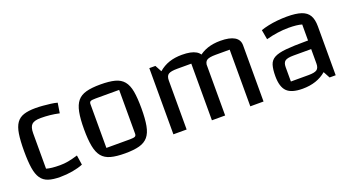

<svg xmlns="http://www.w3.org/2000/svg" viewBox="-42 -932 2492 1363"><g transform="rotate(-20 1204.0 -250.0)"><path d="M240 10Q186 10 151 -1.5Q116 -13 96 -42Q76 -71 68 -121.5Q60 -172 60 -250Q60 -329 68 -379.5Q76 -430 96 -458.5Q116 -487 151 -498.5Q186 -510 240 -510Q267 -510 296 -507.5Q325 -505 353 -501.5Q381 -498 402 -492L390 -416Q354 -424 319.5 -427.5Q285 -431 251 -431Q202 -431 183 -412.5Q164 -394 164 -347V-80Q200 -69 266 -69Q298 -69 328.5 -74.5Q359 -80 402 -93L413 -20Q379 -6 333.5 2Q288 10 240 10Z M730 10Q664 10 622 -1.5Q580 -13 556.5 -41.5Q533 -70 523 -121Q513 -172 513 -250Q513 -329 523 -379.5Q533 -430 556.5 -458.5Q580 -487 622 -498.5Q664 -510 730 -510Q796 -510 838.5 -499Q881 -488 905 -459Q929 -430 938 -379.5Q947 -329 947 -250Q947 -172 937.5 -121Q928 -70 904 -41.5Q880 -13 838 -1.5Q796 10 730 10ZM617 -72H795Q823 -72 833 -77Q843 -82 843 -97V-428H665Q636 -428 626.5 -423Q617 -418 617 -403Z M1097 0V-500H1143L1170 -450Q1206 -481 1249 -495.5Q1292 -510 1346 -510Q1416 -510 1452 -488.5Q1488 -467 1488 -425V0H1388V-428H1282Q1233 -428 1215 -416Q1197 -404 1197 -370V0ZM1388 0V-500L1460 -450Q1496 -481 1539 -495.5Q1582 -510 1636 -510Q1706 -510 1742 -488.5Q1778 -467 1778 -425V0H1678V-428H1572Q1523 -428 1505 -416Q1487 -404 1487 -370V0Z M2071 10Q1988 10 1953 -24.5Q1918 -59 1918 -140Q1918 -192 1928 -224Q1938 -256 1968 -272Q1998 -288 2055.5 -293.5Q2113 -299 2208 -299H2253V-234H2090Q2043 -234 2026 -221.5Q2009 -209 2009 -176V-67H2143Q2189 -67 2206 -79.5Q2223 -92 2223 -125V-420Q2186 -431 2122 -431Q2083 -431 2040 -425Q1997 -419 1953 -407L1940 -480Q1965 -489 1998 -496Q2031 -503 2067.5 -506.5Q2104 -510 2139 -510Q2207 -510 2247 -496.5Q2287 -483 2305 -452.5Q2323 -422 2323 -370V0H2277L2250 -50Q2180 10 2071 10Z"/></g></svg>

Font: Changa ExtraLight
Style: Regular
Weight: 400
Version: Version 3.002; ttfautohint (v1.8.2)